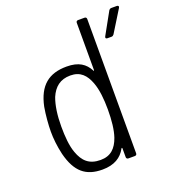

<svg xmlns="http://www.w3.org/2000/svg" viewBox="-129 -802 832 913"><g transform="rotate(-20 286.5 -346.0)"><path d="M354 -450C334 -488 302 -511 241 -511C151 -511 97 -469 76 -368C69 -330 65 -278 65 -245C65 -211 69 -171 79 -128C104 -30 152 8 235 8C295 8 332 -16 353 -55C355 -59 358 -58 358 -54V-10C358 -4 362 0 368 0H401C407 0 411 -4 411 -10V-690C411 -696 407 -700 401 -700H368C362 -700 358 -696 358 -690V-451C358 -447 355 -446 354 -450ZM524 -693 463 -583C459 -576 462 -571 470 -571H491C496 -571 500 -574 503 -578L571 -688C575 -695 572 -700 564 -700H536C531 -700 527 -697 524 -693ZM339 -115C322 -67 294 -38 242 -38C184 -38 155 -67 137 -117C124 -152 120 -200 120 -252C120 -308 127 -357 141 -394C160 -438 191 -465 243 -465C294 -465 320 -436 337 -391C351 -354 356 -305 356 -252C356 -198 351 -150 339 -115Z"/></g></svg>

Font: Barlow Semi Condensed Light
Style: Regular
Weight: 300
Width: 4
Designer: Jeremy Tribby
Foundry: Tribby Type
Version: Version 1.422;hotconv 1.0.109;makeotfexe 2.5.65596